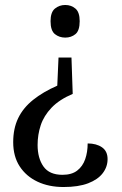

<svg xmlns="http://www.w3.org/2000/svg" viewBox="-20 -559 491 771"><path d="M267 -328 272 -182Q218 -159 187 -126.5Q156 -94 143.5 -56Q131 -18 131 23Q131 76 154.5 109.5Q178 143 231 143Q268 143 290 126Q312 109 322 80.5Q332 52 332 17Q367 17 389.5 32.5Q412 48 412 80Q412 111 392.5 136.5Q373 162 334 177Q295 192 235 192Q176 192 130.5 170.5Q85 149 59 109Q33 69 33 12Q33 -43 53 -84.5Q73 -126 113 -158Q153 -190 210 -215L215 -328ZM242 -539Q266 -539 283 -524.5Q300 -510 300 -474Q300 -436 283 -422Q266 -408 242 -408Q218 -408 200.5 -422Q183 -436 183 -474Q183 -510 200.5 -524.5Q218 -539 242 -539Z"/></svg>

Font: Noto Serif Khmer SemiCondensed
Style: Regular
Weight: 400
Width: 4
Designer: Danh Hong and the Monotype Design Team
Foundry: Monotype Imaging Inc.
Version: Version 2.004